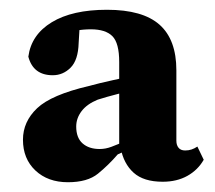

<svg xmlns="http://www.w3.org/2000/svg" viewBox="-20 -779 440 393"><path d="M313 -407Q274 -407 253.5 -425.5Q233 -444 227 -476H224V-652Q224 -691 210 -705Q196 -719 166 -719Q151 -719 136.5 -716.5Q122 -714 106 -709L144 -741L141 -691Q140 -656 124.5 -640.5Q109 -625 88 -625Q68 -625 55.5 -634.5Q43 -644 38 -663Q44 -708 86 -733.5Q128 -759 199 -759Q272 -759 306.5 -728.5Q341 -698 341 -635V-491Q341 -482 345.5 -476.5Q350 -471 359 -471Q366 -471 372 -473Q378 -475 384 -479L397 -452Q385 -431 363.5 -419Q342 -407 313 -407ZM119 -406Q78 -406 52.5 -430Q27 -454 27 -493Q27 -530 56 -557.5Q85 -585 162 -603Q184 -609 211.5 -615Q239 -621 262 -626V-597Q242 -592 220.5 -586.5Q199 -581 180 -575Q158 -566 147 -551.5Q136 -537 136 -520Q136 -497 149 -485.5Q162 -474 184 -474Q196 -474 208 -478.5Q220 -483 236 -490L252 -477L221 -463Q202 -441 180.5 -423.5Q159 -406 119 -406Z"/></svg>

Font: Source Serif 4 ExtraBold
Style: Regular
Weight: 800
Designer: Frank Grießhammer
Foundry: Adobe Systems Incorporated
Version: Version 4.004;hotconv 1.0.116;makeotfexe 2.5.65601